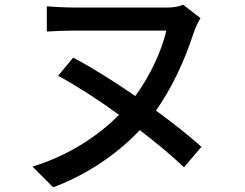

<svg xmlns="http://www.w3.org/2000/svg" viewBox="-20 -741 1040 816"><path d="M836 -117C785 -163 717 -217 643 -271C706 -361 762 -474 804 -604C812 -628 823 -649 832 -664L758 -721C741 -713 717 -709 694 -709H296C255 -709 208 -712 179 -714V-607C208 -609 258 -611 296 -611H687C667 -526 620 -421 555 -333C466 -394 373 -453 291 -496L227 -419C306 -376 398 -317 486 -253C393 -159 266 -78 118 -33L206 55C336 7 471 -78 574 -188C647 -132 713 -77 762 -30Z"/></svg>

Font: Noto Sans T Chinese Medium
Style: Regular
Weight: 500
Designer: Ryoko NISHIZUKA (kana & ideographs); Paul D. Hunt (Latin, Greek & Cyrillic); Wenlong ZHANG (bopomofo); Sandoll Communica
Foundry: Adobe Systems Incorporated
Version: Version 1.000;PS 1;hotconv 1.0.78;makeotf.lib2.5.61930